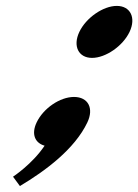

<svg xmlns="http://www.w3.org/2000/svg" viewBox="-20 -494 468 650"><path d="M230.5 -165.8C183.2 -165.8 126.8 -127.5 104 -79.5C85.1 -39.8 98.6 -9.8 131 -0.8C89.4 61.5 24.1 104.2 24.1 104.2L47.4 135.8C133.1 84.8 232.6 11.2 275.7 -79.5C298.6 -127.5 278.5 -165.8 230.5 -165.8ZM248.6 -386C225.8 -338 245.7 -298 291.7 -298C337.7 -298 395.8 -338 418.6 -386C441.4 -434 421.4 -474 375.4 -474C329.4 -474 271.4 -434 248.6 -386Z"/></svg>

Font: Hussar
Style: BdSuprExtOblFive
Weight: 700
Foundry: Cannot Into Space Fonts
Version: Version 2.00